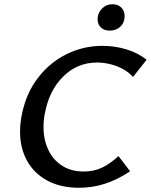

<svg xmlns="http://www.w3.org/2000/svg" viewBox="-20 -882 714 909"><path d="M442 -791Q442 -820 462.5 -841Q483 -862 513 -862Q538 -862 554 -846.5Q570 -831 570 -806Q570 -775 550 -756Q530 -737 500 -737Q473 -737 457.5 -752Q442 -767 442 -791ZM75 -258Q75 -303 85 -347Q106 -445 162.5 -517Q219 -589 298 -627Q377 -665 465 -665Q524 -665 579.5 -648Q635 -631 674 -599L610 -518Q578 -552 532 -569Q486 -586 440 -586Q346 -586 279.5 -520Q213 -454 193 -348Q186 -316 186 -281Q186 -221 208.5 -173Q231 -125 274 -97.5Q317 -70 376 -70Q425 -70 463.5 -88.5Q502 -107 541 -143L596 -71Q534 -30 475 -11.5Q416 7 355 7Q267 7 204 -27Q141 -61 108 -121Q75 -181 75 -258Z"/></svg>

Font: Ysabeau Infant Semibold
Style: Italic
Weight: 600
Italic angle: -12°
Designer: Christian Thalmann (Catharsis Fonts)
Version: Version 0.003